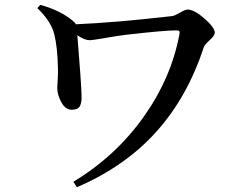

<svg xmlns="http://www.w3.org/2000/svg" viewBox="-20 -739 1040 801"><path d="M135.7 -705.1 148.4 -718.8Q238.3 -693.4 289.1 -647.5Q294.9 -642.6 295.9 -637.7Q459 -644.5 698.2 -671.9Q708 -672.9 730.5 -686Q752.9 -699.2 762.7 -699.2Q790 -699.2 833 -661.6Q876 -624 876 -602.5Q876 -590.8 855 -571.8Q834 -552.7 830.1 -542Q761.7 -333 631.3 -188.5Q501 -43.9 300.8 42L286.1 19.5Q462.9 -87.9 578.6 -250.5Q694.3 -413.1 728.5 -595.7Q730.5 -605.5 728 -608.9Q725.6 -612.3 716.8 -612.3Q665 -612.3 504.9 -593.8Q471.7 -589.8 418.9 -580.6Q366.2 -571.3 353.5 -571.3Q333 -571.3 302.7 -591.8Q319.3 -389.6 320.3 -337.9Q321.3 -310.5 313 -295.9Q304.7 -281.2 279.3 -281.2Q252.9 -281.2 235.8 -312.5Q218.8 -343.8 218.8 -372.1Q218.8 -379.9 220.7 -407.7Q222.7 -435.5 221.7 -455.1Q219.7 -542 207 -593.8Q193.4 -650.4 135.7 -705.1Z"/></svg>

Font: GenYoMin TW TTF SemiBold
Style: Regular
Weight: 600
Version: Version 1.300